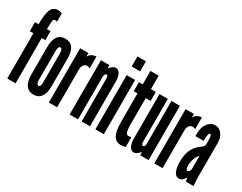

<svg xmlns="http://www.w3.org/2000/svg" viewBox="-84 -1203 2115 1676"><g transform="rotate(30 974.0 -365.5)"><path d="M36.5 0H120.5V-456H157V-547H120.5Q121 -593 122.8 -615Q124.5 -637 129.2 -643.8Q134 -650.5 142.5 -650.5Q147.5 -650.5 154.2 -649.2Q161 -648 164.5 -647V-730Q146.5 -739 124.5 -739Q76 -739 56.2 -696.8Q36.5 -654.5 36.5 -547H0.5V-456H36.5Z M303.5 8Q353 8 379.2 -28Q405.5 -64 405.5 -133V-414Q405.5 -555 303.5 -555Q201 -555 201 -411V-136Q201 -65.5 227.2 -28.8Q253.5 8 303.5 8ZM303.5 -81Q293.5 -81 287.5 -94Q281.5 -107 281.5 -128.5V-418.5Q281.5 -467 303.5 -467Q325 -467 325 -418.5V-128.5Q325 -81 303.5 -81Z M455.5 0H539V-380Q539 -420 561 -436.5Q583 -453 615 -437V-555Q590 -555 568.8 -542.2Q547.5 -529.5 539 -509V-547H455.5Z M665 0H750V-431Q754.5 -464.5 769 -464.5Q786 -464.5 786 -432.5V0H870.5V-448Q870.5 -498.5 854.5 -526.8Q838.5 -555 810.5 -555Q797.5 -555 780.8 -543.2Q764 -531.5 750 -513.5V-547H665Z M924.5 -634H1009.5V-735H924.5ZM924.5 0H1009.5V-547H924.5Z M1184 8Q1207 8 1231 1V-98Q1218.5 -95.5 1212.8 -94.8Q1207 -94 1201 -94Q1169 -94 1169 -184V-456H1218.5V-547H1169V-682H1086V-547H1048V-456H1086V-176Q1086 -79.5 1109.2 -35.8Q1132.5 8 1184 8Z M1315.5 8Q1327.5 8 1345 -3.8Q1362.5 -15.5 1376 -32.5V0H1461V-547H1376V-118.5Q1376 -82.5 1357 -82.5Q1339.5 -82.5 1339.5 -114.5V-547H1255.5V-99Q1255.5 -50.5 1272 -21.2Q1288.5 8 1315.5 8Z M1518.5 0H1602V-380Q1602 -420 1624 -436.5Q1646 -453 1678 -437V-555Q1653 -555 1631.8 -542.2Q1610.5 -529.5 1602 -509V-547H1518.5Z M1768 8Q1786 8 1801.8 -4Q1817.5 -16 1826 -36H1828.5Q1829 -29.5 1832.8 -17Q1836.5 -4.5 1839.5 0H1914.5Q1911.5 -31 1910.2 -51.5Q1909 -72 1909 -95V-431Q1909 -484.5 1882.2 -519.8Q1855.5 -555 1815 -555Q1786 -555 1762.2 -536.8Q1738.5 -518.5 1724.5 -487Q1710.5 -455.5 1710.5 -416.5V-386H1793Q1793 -467.5 1811 -467.5Q1821 -467.5 1824.5 -453.5Q1828 -439.5 1828 -420.5V-370Q1828 -358 1820.8 -349Q1813.5 -340 1790.5 -323.5Q1745.5 -290 1724.8 -242.2Q1704 -194.5 1704 -127.5Q1704 -64 1720.8 -28Q1737.5 8 1768 8ZM1801 -88Q1783 -88 1783 -131Q1783 -167.5 1795.5 -202.2Q1808 -237 1827.5 -254V-124Q1827.5 -110 1819.2 -99Q1811 -88 1801 -88Z"/></g></svg>

Font: League Gothic SemiCondensed
Style: Regular
Weight: 400
Width: 4
Designer: The League of Moveable Type
Version: Version 1.600; ttfautohint (v1.8.3)